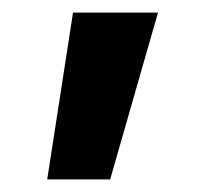

<svg xmlns="http://www.w3.org/2000/svg" viewBox="-20 -170 336 305"><path d="M55 115 96 -150H231L155 115Z"/></svg>

Font: Plus Jakarta Display
Style: Bold
Weight: 700
Designer: Gumpita Rahayu
Foundry: Tokotype Studio
Version: Version 1.000;hotconv 1.0.109;makeotfexe 2.5.65596